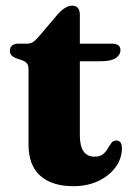

<svg xmlns="http://www.w3.org/2000/svg" viewBox="-20 -628 456 660"><path d="M55.5 -421 36.5 -427.5Q14 -435.5 14 -453Q14 -478 44.5 -478H73.5Q84 -478 92.2 -482.8Q100.5 -487.5 111.5 -500L179 -579.5Q205 -608.5 228 -608.5Q254.5 -608.5 254.5 -577V-478H364.5Q394 -478 394 -455.5Q394 -439.5 378 -428.5Q362 -417.5 326.5 -417.5H254.5V-162.5Q254.5 -89.5 305 -89.5Q323.5 -89.5 333.8 -97.8Q344 -106 350.2 -117Q356.5 -128 362.8 -136.5Q369 -145 380 -145Q399 -145 399 -118.5Q399 -83 377.2 -53.2Q355.5 -23.5 318 -5.8Q280.5 12 232 12Q159 12 118.5 -23.8Q78 -59.5 78 -131.5V-389.5Q78 -403.5 72.8 -410Q67.5 -416.5 55.5 -421Z"/></svg>

Font: Fraunces 9pt S000
Style: Bold
Weight: 700
Version: Version 1.000; ttfautohint (v1.8.3)